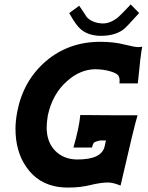

<svg xmlns="http://www.w3.org/2000/svg" viewBox="-20 -831 671 868"><path d="M571 -811 609 -772Q548 -704 537 -697Q497 -668 431 -669Q378 -671 346 -698Q323 -717 293 -772L338 -805Q344 -797 355.5 -779.5Q367 -762 372 -754Q397 -727 443 -725Q478 -724 514 -753Q525 -762 571 -811ZM623 -620Q616 -589 603 -454H520Q523 -479 514.5 -490Q506 -501 477 -509Q446 -518 408 -518Q341 -516 284 -465Q217 -407 196 -308Q191 -276 191 -255Q191 -189 229 -150Q267 -111 327 -110Q439 -109 453 -169L459 -196H434Q420 -194 407 -188Q400 -183 396 -164H312Q338 -255 343 -311Q559 -309 602 -310Q588 -267 525 8Q491 -6 468 -6Q437 -6 391 5Q344 17 288 17Q264 17 244 14Q151 0 99 -76Q50 -146 50 -249Q50 -284 58 -326Q85 -466 187 -554Q290 -642 433 -642Q494 -642 541 -630Q589 -618 605 -618Q613 -618 623 -620Z"/></svg>

Font: GFS Neohellenic Rg
Style: Bold Italic
Weight: 700
Italic angle: -12°
Designer: Designed by Takis Katsoulidis and George D. Matthiopoulos.
Foundry: Designed by Takis Katsoulidis and George D. Matthiopoulos.
Version: Version 1.0